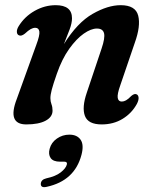

<svg xmlns="http://www.w3.org/2000/svg" viewBox="-20 -482 608 760"><path d="M55.5 -342Q47.5 -345 46.8 -355.2Q46 -365.5 54 -378.5Q77.5 -416.5 117.2 -439Q157 -461.5 200.5 -461.5Q265 -461.5 265 -409.5Q265 -390.5 255.5 -365.2Q246 -340 233 -307.5Q286.5 -393 346.8 -427.2Q407 -461.5 457.5 -461.5Q516.5 -461.5 527 -420.2Q537.5 -379 513.5 -312.5L456 -144Q443.5 -109 446 -94.5Q448.5 -80 462 -80Q470 -80 478.8 -84.8Q487.5 -89.5 500 -102.5Q512.5 -113 521 -108.5Q527.5 -105.5 528.5 -95.8Q529.5 -86 522 -71Q501.5 -33.5 465.2 -11.5Q429 10.5 382.5 10.5Q329 10.5 316.2 -23Q303.5 -56.5 323.5 -115L382 -289.5Q396.5 -332 391.8 -350.5Q387 -369 363.5 -369Q340.5 -369 311.5 -348.8Q282.5 -328.5 254 -288.8Q225.5 -249 205 -190Q190.5 -148.5 185 -127.5Q179.5 -106.5 179.5 -93.5Q179.5 -80.5 183.8 -69.2Q188 -58 188 -44Q188 -19 160.5 -4.2Q133 10.5 84 10.5Q7.5 10.5 46.5 -90.5L123.5 -304Q138 -342.5 135.8 -357.2Q133.5 -372 119.5 -372Q111 -372 101.5 -366.8Q92 -361.5 78 -348.5Q64.5 -338 55.5 -342ZM218 158Q190.5 158 180.5 143.5Q170.5 129 176.5 107Q183 82 205.2 66.5Q227.5 51 254.5 51Q285 51 299 71Q313 91 302.5 131Q275.5 233.5 165 257.5Q141 263 141.5 245.5Q142.5 229 163 224Q200.5 216 220.5 200.2Q240.5 184.5 244.5 169.5Q247.5 158 234.5 158Z"/></svg>

Font: Fraunces 72pt S050 SemiBold
Style: Italic
Weight: 600
Italic angle: -16°
Version: Version 1.000; ttfautohint (v1.8.3)